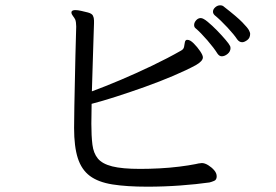

<svg xmlns="http://www.w3.org/2000/svg" viewBox="-20 -711 1040 723"><path d="M892 -552Q881 -552 873 -563Q862 -580 836.5 -607.5Q811 -635 788 -654Q782 -660 782 -667Q782 -676 790.5 -683.5Q799 -691 809 -691Q818 -691 823 -686Q872 -648 892.5 -627Q913 -606 917.5 -597Q922 -588 922 -584Q922 -568 911 -560Q900 -552 892 -552ZM686 -561Q696 -561 709.5 -547.5Q723 -534 733.5 -518.5Q744 -503 744 -495Q744 -481 718 -466Q683 -447 632.5 -425.5Q582 -404 526 -384Q470 -364 417 -347Q364 -330 325 -320Q325 -300 324.5 -281Q324 -262 324 -245Q324 -199 328 -166.5Q332 -134 348.5 -114Q365 -94 402.5 -84.5Q440 -75 508 -75Q542 -75 580.5 -77Q619 -79 655 -83.5Q691 -88 716 -93Q719 -94 727.5 -95.5Q736 -97 740 -97Q751 -97 764 -89Q777 -81 786.5 -70Q796 -59 796 -47Q796 -34 786.5 -30Q777 -26 769 -24Q720 -17 658.5 -12.5Q597 -8 535 -8Q457 -8 403.5 -16.5Q350 -25 318.5 -48.5Q287 -72 273 -115.5Q259 -159 259 -229Q259 -264 260 -311Q261 -358 262 -407.5Q263 -457 264 -501Q265 -545 266 -575Q267 -605 267 -611Q267 -618 266 -626Q265 -634 263 -638Q260 -644 254.5 -651Q249 -658 249 -664Q249 -667 250 -668Q253 -673 264 -673Q273 -673 286 -670Q299 -667 311 -664Q326 -660 330 -652Q334 -644 334 -634V-623Q334 -617 332.5 -578Q331 -539 329.5 -482.5Q328 -426 326 -367Q375 -385 434 -410Q493 -435 552.5 -463.5Q612 -492 661 -520Q671 -525 673 -534Q675 -543 676 -551Q677 -559 683 -561ZM848 -530Q848 -517 837 -508Q826 -499 815 -499Q806 -499 799 -509Q786 -530 761 -559Q736 -588 716 -605Q711 -609 711 -617Q711 -626 718.5 -634.5Q726 -643 736 -643Q745 -643 762 -629Q779 -615 797.5 -596Q816 -577 829.5 -561Q843 -545 845 -540Q848 -536 848 -530Z"/></svg>

Font: Moon Stars Kai T HW
Style: Regular
Weight: 400
Designer: GuiWonder
Version: Version 1.101